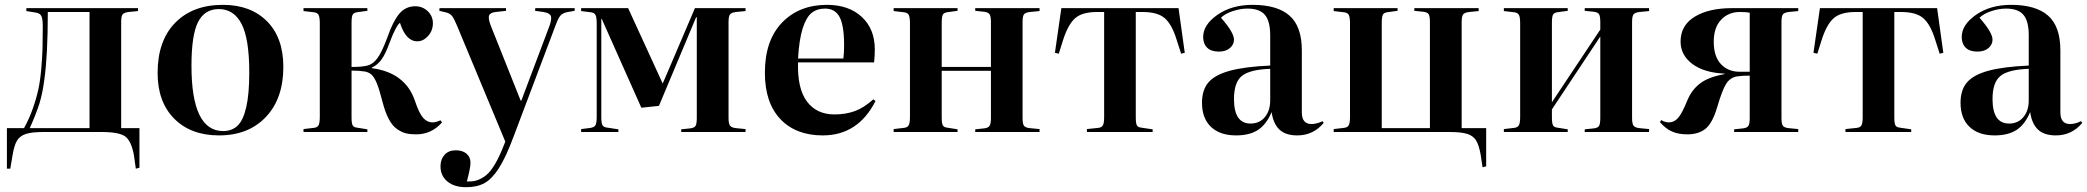

<svg xmlns="http://www.w3.org/2000/svg" viewBox="-20 -550 8696 800"><path d="M545.9 152.8 538.1 97.2Q527.3 37.1 501.7 18.6Q476.1 0 403.8 0H161.1Q111.8 0 87.2 8.3Q62.5 16.6 50.8 36.1Q39.1 55.7 32.2 97.2L22.9 152.8H8.8V-16.1H80.1Q101.6 -54.7 116.7 -97.7Q131.8 -140.6 139.9 -178.2Q147.9 -215.8 152.1 -264.9Q156.2 -314 157.2 -349.6Q158.2 -385.3 158.2 -439.9Q158.2 -470.2 152.8 -482.2Q147.5 -494.1 131.8 -497.1L89.8 -503.9V-516.1H555.2V-503.9L515.1 -500Q496.6 -497.6 490.7 -489.7Q484.9 -481.9 484.9 -458V-16.1H561V148.9ZM104 -16.1H353V-500H179.2Q179.2 -320.8 165 -220.2Q157.2 -159.7 144 -117.9Q130.9 -76.2 104 -16.1Z M892.6 14.2Q775.4 14.2 706.1 -55.4Q636.7 -125 636.7 -246.1Q636.7 -379.9 709.7 -454.8Q782.7 -529.8 908.7 -529.8Q1024.4 -529.8 1092.5 -461.4Q1160.6 -393.1 1160.6 -271Q1160.6 -139.6 1087.9 -62.7Q1015.1 14.2 892.6 14.2ZM909.7 -3.9Q946.8 -3.9 970.2 -26.6Q993.7 -49.3 1006.1 -103.8Q1018.6 -158.2 1018.6 -248Q1018.6 -389.2 986.3 -450.7Q954.1 -512.2 891.6 -512.2Q833 -512.2 805.4 -458.5Q777.8 -404.8 777.8 -275.9Q777.8 -3.9 909.7 -3.9Z M1713.9 9.8Q1689 9.8 1671.1 5.4Q1653.3 1 1634 -12.5Q1614.7 -25.9 1599.9 -54Q1585 -82 1573.7 -126Q1561 -175.8 1550.8 -201.2Q1540.5 -226.6 1529.5 -237.5Q1518.6 -248.5 1500.5 -252Q1476.6 -255.9 1444.8 -255.9V-61Q1444.8 -36.6 1449.2 -28.1Q1453.6 -19.5 1467.8 -18.1L1510.7 -11.2V0H1244.6V-12.2L1286.6 -17.1Q1301.8 -18.6 1307.1 -27.8Q1312.5 -37.1 1312.5 -63V-453.1Q1312.5 -479 1307.1 -488.3Q1301.8 -497.6 1286.6 -499L1244.6 -503.9V-516.1H1510.7V-504.9L1467.8 -499Q1453.6 -497.1 1449.2 -488.3Q1444.8 -479.5 1444.8 -455.1V-271Q1485.8 -271 1506.8 -275.9Q1533.2 -281.2 1552.5 -307.4Q1571.8 -333.5 1594.7 -396Q1617.7 -461.9 1643.8 -492.9Q1669.9 -523.9 1710.4 -523.9Q1740.7 -523.9 1762.2 -503.4Q1783.7 -482.9 1783.7 -453.1Q1783.7 -422.4 1763.7 -400.1Q1743.7 -377.9 1718.8 -377.9Q1670.9 -377.9 1646.5 -455.1Q1628.9 -440.9 1602.5 -370.1Q1586.9 -326.7 1570.3 -303Q1553.7 -279.3 1528.8 -268.1V-266.1Q1668.5 -247.6 1708.5 -130.9Q1726.6 -77.1 1743.4 -58.6Q1760.3 -40 1781.7 -40Q1795.9 -40 1815.4 -48.8L1821.8 -40Q1778.3 9.8 1713.9 9.8Z M1922.4 230Q1872.6 230 1844 206.1Q1815.4 182.1 1815.4 143.1Q1815.4 113.8 1832.3 95Q1849.1 76.2 1879.4 76.2Q1907.2 76.2 1923.8 90.3Q1940.4 104.5 1940.4 127.9Q1940.4 149.4 1925.3 206.1Q1945.3 207 1961.2 203.1Q1977.1 199.2 1996.3 187Q2015.6 174.8 2034.4 146.7Q2053.2 118.7 2071.3 75.2L2085.4 40L1884.3 -442.9Q1871.6 -473.6 1863.3 -483.6Q1855 -493.7 1839.4 -498L1810.5 -504.9L1811.5 -516.1H2088.4V-504.9L2045.4 -500Q2023.4 -497.6 2018.3 -486.6Q2013.2 -475.6 2023.4 -446.8L2149.4 -130.9H2152.3L2270.5 -444.8Q2280.3 -474.1 2274.4 -485.1Q2268.6 -496.1 2244.6 -500L2209.5 -504.9L2210.4 -516.1H2374.5V-504.9L2345.7 -500Q2325.7 -496.1 2316.2 -486.1Q2306.6 -476.1 2295.4 -445.8L2119.6 20Q2087.9 105 2059.1 150.1Q2030.3 195.3 1999.3 212.6Q1968.3 230 1922.4 230Z M2401.4 0V-12.2L2440.4 -17.1Q2456.1 -19.5 2461.2 -28.6Q2466.3 -37.6 2466.3 -64V-452.1Q2466.3 -478.5 2461.2 -488Q2456.1 -497.6 2440.4 -499L2401.4 -503.9V-516.1H2597.2L2741.2 -202.1L2756.3 -236.8L2875.5 -516.1H3086.4V-503.9L3046.4 -500Q3027.3 -497.6 3021.5 -489.7Q3015.6 -481.9 3015.6 -458V-58.1Q3015.6 -35.2 3021.7 -26.6Q3027.8 -18.1 3046.4 -16.1L3086.4 -12.2V0H2818.4V-11.2L2855.5 -15.1Q2873 -17.1 2878.2 -25.6Q2883.3 -34.2 2883.3 -58.1V-478H2880.4L2725.6 -108.9L2652.3 -101.1L2487.3 -471.2H2485.4V-61Q2485.4 -36.6 2490.5 -28.1Q2495.6 -19.5 2511.2 -18.1L2556.6 -11.2V0Z M3408.2 14.2Q3295.9 14.2 3231.4 -54Q3167 -122.1 3167 -247.1Q3167 -381.3 3238.3 -455.6Q3309.6 -529.8 3425.8 -529.8Q3516.6 -529.8 3570.8 -479.5Q3625 -429.2 3625 -344.2Q3625 -318.4 3622.1 -290H3305.2Q3301.8 -181.6 3342 -127.4Q3382.3 -73.2 3457 -73.2Q3502.9 -73.2 3540.8 -86.7Q3578.6 -100.1 3619.1 -136.2L3627.9 -128.9Q3555.2 14.2 3408.2 14.2ZM3305.2 -306.2H3494.1Q3497.1 -331.5 3497.1 -360.8Q3497.1 -443.8 3478.3 -479Q3459.5 -514.2 3418 -514.2Q3383.8 -514.2 3361.3 -495.8Q3338.9 -477.5 3324.2 -430.9Q3309.6 -384.3 3305.2 -306.2Z M3703.6 0V-12.2L3745.6 -17.1Q3760.7 -18.6 3766.1 -27.8Q3771.5 -37.1 3771.5 -63V-453.1Q3771.5 -479 3766.1 -488.3Q3760.7 -497.6 3745.6 -499L3703.6 -503.9V-516.1H3969.7V-504.9L3926.8 -499Q3912.6 -497.1 3908.2 -488.3Q3903.8 -479.5 3903.8 -455.1V-271H4108.9V-458Q4108.9 -481.4 4103.3 -490.2Q4097.7 -499 4080.6 -501L4043.5 -504.9V-516.1H4311.5V-503.9L4270.5 -500Q4252 -497.6 4246.3 -489.7Q4240.7 -481.9 4240.7 -458V-58.1Q4240.7 -34.7 4246.3 -26.4Q4252 -18.1 4270.5 -16.1L4311.5 -12.2V0H4043.5V-11.2L4080.6 -15.1Q4097.7 -17.1 4103.3 -25.9Q4108.9 -34.7 4108.9 -58.1V-254.9H3903.8V-61Q3903.8 -36.6 3908.2 -28.1Q3912.6 -19.5 3926.8 -18.1L3969.7 -11.2V0Z M4508.8 0V-12.2L4555.7 -17.1Q4570.3 -18.6 4575.4 -27.8Q4580.6 -37.1 4580.6 -63V-500H4550.8Q4488.8 -500 4459.5 -473.9Q4430.2 -447.8 4409.7 -383.8L4391.6 -326.2L4375.5 -330.1L4402.3 -516.1H4890.6L4916.5 -330.1L4901.4 -326.2L4882.8 -383.8Q4863.3 -447.8 4833.5 -473.9Q4803.7 -500 4740.7 -500H4712.4V-61Q4712.4 -36.6 4716.8 -28.1Q4721.2 -19.5 4735.4 -18.1L4782.7 -11.2V0Z M5130.4 14.2Q5063 14.2 5025.6 -21.5Q4988.3 -57.1 4988.3 -122.1Q4988.3 -174.8 5014.9 -206.3Q5041.5 -237.8 5103.3 -254.9Q5165 -272 5272.5 -276.9V-402.8Q5272.5 -462.4 5250.2 -488.3Q5228 -514.2 5178.2 -514.2Q5147.5 -514.2 5115.7 -503.4Q5084 -492.7 5067.4 -476.1Q5121.6 -414.6 5121.6 -384.8Q5121.6 -364.3 5104.5 -349.6Q5087.4 -335 5058.6 -335Q5026.4 -335 5009.8 -351.3Q4993.2 -367.7 4993.2 -396Q4993.2 -446.8 5052.7 -488.3Q5112.3 -529.8 5199.2 -529.8Q5301.8 -529.8 5353 -484.9Q5404.3 -439.9 5404.3 -339.8V-82Q5404.3 -33.2 5444.3 -33.2Q5465.8 -33.2 5490.2 -44.9L5495.6 -38.1Q5452.1 14.2 5385.3 14.2Q5336.4 14.2 5310.8 -10.3Q5285.2 -34.7 5278.3 -83Q5256.3 -30.8 5221.2 -8.3Q5186 14.2 5130.4 14.2ZM5190.4 -35.2Q5227.5 -35.2 5250 -61.8Q5272.5 -88.4 5272.5 -131.8V-263.2Q5187.5 -260.3 5154.5 -233.6Q5121.6 -207 5121.6 -137.2Q5121.6 -35.2 5190.4 -35.2Z M6157.2 147 6149.9 97.2Q6142.6 55.2 6130.6 35.6Q6118.7 16.1 6094 8.1Q6069.3 0 6020 0H5537.1V-12.2L5579.1 -17.1Q5594.2 -18.6 5599.6 -27.8Q5605 -37.1 5605 -63V-453.1Q5605 -479 5599.6 -488.3Q5594.2 -497.6 5579.1 -499L5537.1 -503.9V-516.1H5803.2V-504.9L5760.3 -499Q5746.1 -497.1 5741.7 -488.3Q5737.3 -479.5 5737.3 -455.1V-16.1H5938V-458Q5938 -481.9 5932.9 -490.5Q5927.7 -499 5910.2 -501L5873 -504.9V-516.1H6141.1V-503.9L6101.1 -500Q6082 -497.6 6076.2 -489.7Q6070.3 -481.9 6070.3 -458V-16.1H6172.4V143.1Z M6246.1 0V-12.2L6288.1 -17.1Q6303.2 -18.6 6308.6 -27.8Q6314 -37.1 6314 -63V-453.1Q6314 -479 6308.6 -488.3Q6303.2 -497.6 6288.1 -499L6246.1 -503.9V-516.1H6512.2V-504.9L6469.2 -499Q6455.1 -497.1 6450.7 -488.3Q6446.3 -479.5 6446.3 -455.1V-124L6647.9 -426.8V-458Q6647.9 -481.9 6642.8 -490.5Q6637.7 -499 6621.1 -501L6583 -504.9V-516.1H6851.1V-503.9L6811 -500Q6792 -497.6 6786.1 -489.7Q6780.3 -481.9 6780.3 -458V-58.1Q6780.3 -35.2 6786.4 -26.6Q6792.5 -18.1 6811 -16.1L6851.1 -12.2V0H6583V-11.2L6621.1 -15.1Q6637.7 -17.1 6642.8 -25.6Q6647.9 -34.2 6647.9 -58.1V-397.9L6446.3 -94.2V-61Q6446.3 -36.6 6450.7 -28.1Q6455.1 -19.5 6469.2 -18.1L6512.2 -11.2V0Z M7010.7 9.8Q6973.1 9.8 6946.3 -2.2Q6919.4 -14.2 6896.5 -41L6901.9 -49.8Q6918 -40 6933.6 -40Q6955.1 -40 6971.4 -57.9Q6987.8 -75.7 7009.8 -129.9Q7028.3 -175.3 7063 -201.9Q7097.7 -228.5 7160.6 -240.2L7167.5 -243.2Q7081.1 -246.6 7031.7 -283.4Q6982.4 -320.3 6982.4 -377Q6982.4 -444.3 7041 -480.2Q7099.6 -516.1 7196.8 -516.1H7472.7V-503.9L7432.6 -500Q7414.1 -497.6 7408.4 -489.7Q7402.8 -481.9 7402.8 -458V-58.1Q7402.8 -34.7 7408.4 -26.4Q7414.1 -18.1 7432.6 -16.1L7472.7 -12.2V0H7205.6V-11.2L7242.7 -15.1Q7259.8 -17.1 7265.1 -25.9Q7270.5 -34.7 7270.5 -58.1V-234.9Q7239.7 -234.9 7218.8 -231.9Q7189 -227.1 7172.4 -200.9Q7155.8 -174.8 7134.8 -103Q7115.2 -36.6 7086.2 -13.4Q7057.1 9.8 7010.7 9.8ZM7228.5 -251H7270.5V-497.1Q7257.3 -500 7228.5 -500Q7182.1 -500 7151.4 -467.8Q7120.6 -435.5 7120.6 -376Q7120.6 -314.5 7150.6 -282.7Q7180.7 -251 7228.5 -251Z M7669.4 0V-12.2L7716.3 -17.1Q7731 -18.6 7736.1 -27.8Q7741.2 -37.1 7741.2 -63V-500H7711.4Q7649.4 -500 7620.1 -473.9Q7590.8 -447.8 7570.3 -383.8L7552.2 -326.2L7536.1 -330.1L7563 -516.1H8051.3L8077.1 -330.1L8062 -326.2L8043.5 -383.8Q8023.9 -447.8 7994.1 -473.9Q7964.4 -500 7901.4 -500H7873V-61Q7873 -36.6 7877.4 -28.1Q7881.8 -19.5 7896 -18.1L7943.4 -11.2V0Z M8291 14.2Q8223.6 14.2 8186.3 -21.5Q8148.9 -57.1 8148.9 -122.1Q8148.9 -174.8 8175.5 -206.3Q8202.1 -237.8 8263.9 -254.9Q8325.7 -272 8433.1 -276.9V-402.8Q8433.1 -462.4 8410.9 -488.3Q8388.7 -514.2 8338.9 -514.2Q8308.1 -514.2 8276.4 -503.4Q8244.6 -492.7 8228 -476.1Q8282.2 -414.6 8282.2 -384.8Q8282.2 -364.3 8265.1 -349.6Q8248 -335 8219.2 -335Q8187 -335 8170.4 -351.3Q8153.8 -367.7 8153.8 -396Q8153.8 -446.8 8213.4 -488.3Q8272.9 -529.8 8359.9 -529.8Q8462.4 -529.8 8513.7 -484.9Q8564.9 -439.9 8564.9 -339.8V-82Q8564.9 -33.2 8605 -33.2Q8626.5 -33.2 8650.9 -44.9L8656.2 -38.1Q8612.8 14.2 8545.9 14.2Q8497.1 14.2 8471.4 -10.3Q8445.8 -34.7 8439 -83Q8417 -30.8 8381.8 -8.3Q8346.7 14.2 8291 14.2ZM8351.1 -35.2Q8388.2 -35.2 8410.6 -61.8Q8433.1 -88.4 8433.1 -131.8V-263.2Q8348.1 -260.3 8315.2 -233.6Q8282.2 -207 8282.2 -137.2Q8282.2 -35.2 8351.1 -35.2Z"/></svg>

Font: Display Semibold
Style: Regular
Weight: 600
Designer: Latin by Veronika Burian and Jose Scaglione. Greek by Irene Vlachou. Cyrillic by Vera Evstafieva.
Foundry: TypeTogether
Version: Version 3.002